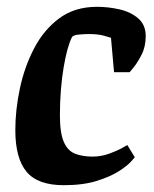

<svg xmlns="http://www.w3.org/2000/svg" viewBox="-20 -533 451 564"><path d="M376 -71Q376 -71 365 -58.5Q354 -46 329 -30Q304 -14 264 -1.5Q224 11 167 11Q91 11 58 -28.5Q25 -68 25 -151Q25 -210 38.5 -273.5Q52 -337 80.5 -391.5Q109 -446 154.5 -479.5Q200 -513 265 -513Q298 -513 331 -505.5Q364 -498 386 -479Q408 -460 408 -427Q408 -396 396 -372.5Q384 -349 372.5 -335Q361 -321 361 -321H315L306 -422Q306 -422 287.5 -427.5Q269 -433 241 -433Q230 -433 212 -431.5Q194 -430 191 -423Q184 -409 178 -387Q172 -365 167 -335.5Q162 -306 159 -270Q156 -234 156 -194Q156 -142 167.5 -116Q179 -90 200.5 -81.5Q222 -73 252 -73Q277 -73 300.5 -81.5Q324 -90 339 -98.5Q354 -107 354 -107Z"/></svg>

Font: Faustina VF Beta
Style: Italic
Weight: 400
Italic angle: -8°
Designer: Alfonso Garcia
Foundry: Omnibus-Type
Version: Version 1.006